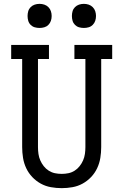

<svg xmlns="http://www.w3.org/2000/svg" viewBox="-20 -968 640 996"><path d="M300 8Q272 8 244 3Q216 -2 191.5 -15.5Q167 -29 147.5 -49.5Q128 -70 116 -95.5Q104 -121 99.5 -149Q95 -177 95 -205V-662H38V-735H234V-662H177V-205Q177 -187 179.5 -169.5Q182 -152 189 -136Q196 -120 207 -106Q218 -92 233 -82.5Q248 -73 265 -69.5Q282 -66 300 -66Q318 -66 335 -69.5Q352 -73 367 -82.5Q382 -92 393 -106Q404 -120 411 -136Q418 -152 420.5 -169.5Q423 -187 423 -205V-662H366V-735H562V-662H505V-205Q505 -177 500.5 -149Q496 -121 484 -95.5Q472 -70 452.5 -49.5Q433 -29 408.5 -15.5Q384 -2 356 3Q328 8 300 8ZM415 -823Q402 -823 390 -826.5Q378 -830 369 -839Q360 -848 356.5 -860Q353 -872 353 -885Q353 -898 356.5 -910Q360 -922 369 -931Q378 -940 390 -944Q402 -948 415 -948Q428 -948 440 -944Q452 -940 461 -931Q470 -922 474 -910Q478 -898 478 -885Q478 -872 474 -860Q470 -848 461 -839Q452 -830 440 -826.5Q428 -823 415 -823ZM185 -823Q172 -823 160 -826.5Q148 -830 139 -839Q130 -848 126.5 -860Q123 -872 123 -885Q123 -898 126.5 -910Q130 -922 139 -931Q148 -940 160 -944Q172 -948 185 -948Q198 -948 210 -944Q222 -940 231 -931Q240 -922 244 -910Q248 -898 248 -885Q248 -872 244 -860Q240 -848 231 -839Q222 -830 210 -826.5Q198 -823 185 -823Z"/></svg>

Font: Iosevka Plex Etoile
Style: Regular
Weight: 400
Designer: Belleve Invis
Foundry: Belleve Invis
Version: Version 25.1.1; ttfautohint (v1.8.4)